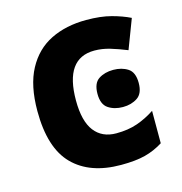

<svg xmlns="http://www.w3.org/2000/svg" viewBox="-89 -637 692 729"><g transform="rotate(-15 257.0 -273.0)"><path d="M299.8 9.8Q177.7 9.8 111.3 -57.4Q44.9 -124.5 44.9 -270Q44.9 -370.1 78.9 -433.3Q112.8 -496.6 173.1 -526.4Q233.4 -556.2 313 -556.2Q369.6 -556.2 410.9 -545.2Q452.1 -534.2 482.9 -519L439 -403.8Q403.8 -418 373.5 -427Q343.3 -436 313 -436Q196.8 -436 196.8 -271Q196.8 -189.5 227.1 -150.1Q257.3 -110.8 313 -110.8Q359.4 -110.8 395.5 -123.3Q431.6 -135.7 465.8 -158.2V-30.8Q431.6 -9.3 394.3 0.2Q356.9 9.8 299.8 9.8ZM363.3 -346.7Q396.5 -346.7 420.4 -331.3Q444.3 -315.9 444.3 -273.9Q444.3 -232.4 420.4 -216.6Q396.5 -200.7 363.3 -200.7Q329.6 -200.7 305.9 -216.6Q282.2 -232.4 282.2 -273.9Q282.2 -315.9 305.9 -331.3Q329.6 -346.7 363.3 -346.7Z"/></g></svg>

Font: Open Sans
Style: Bold
Weight: 700
Designer: Monotype Design Team
Foundry: Monotype Imaging Inc.
Version: Version 3.000; ttfautohint (v1.8.4)